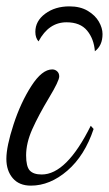

<svg xmlns="http://www.w3.org/2000/svg" viewBox="-25 -557 342 603"><path d="M-5 -58Q-5 -97 17.5 -166Q40 -235 73.5 -287Q107 -339 139 -339Q148 -339 154.5 -333Q161 -327 161 -317Q161 -303 129 -250Q96 -195 76.5 -151.5Q57 -108 57 -69Q57 -34 68.5 -21.5Q80 -9 106 -9Q184 -9 260 -162L269 -152Q241 -68 186.5 -21Q132 26 72 26Q35 26 15 2.5Q-5 -21 -5 -58ZM184 -487Q128 -487 96 -427Q86 -438 86 -457Q86 -491 117 -514Q148 -537 193 -537Q227 -537 250.5 -523Q274 -509 285.5 -489Q297 -469 297 -450Q297 -414 273 -396Q270 -435 248.5 -461Q227 -487 184 -487Z"/></svg>

Font: Dancing Script
Style: Regular
Weight: 400
Designer: Pablo Impallari
Foundry: Pablo Impallari
Version: Version 2.000